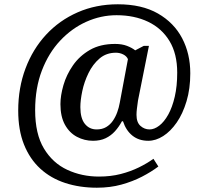

<svg xmlns="http://www.w3.org/2000/svg" viewBox="-20 -734 961 896"><path d="M432 142Q352 142 284.5 120Q217 98 168 53Q119 8 92 -59.5Q65 -127 65 -218Q65 -324 99 -414.5Q133 -505 195 -572Q257 -639 342.5 -676.5Q428 -714 530 -714Q642 -714 717 -671Q792 -628 830 -555.5Q868 -483 868 -392Q868 -320 850.5 -261.5Q833 -203 804.5 -162Q776 -121 741.5 -99Q707 -77 672 -77Q628 -77 598 -101Q568 -125 554 -168H549Q535 -142 516.5 -121.5Q498 -101 473 -89Q448 -77 414 -77Q374 -77 339 -95.5Q304 -114 283 -152Q262 -190 262 -248Q262 -288 276 -336.5Q290 -385 320.5 -429Q351 -473 399.5 -501Q448 -529 517 -529Q549 -529 572.5 -520Q596 -511 611 -499L651 -520H675L624 -265Q624 -265 622.5 -254Q621 -243 619 -227.5Q617 -212 617 -198Q617 -163 635.5 -146.5Q654 -130 678 -130Q700 -130 723 -147.5Q746 -165 765 -199Q784 -233 795.5 -282.5Q807 -332 807 -395Q807 -483 771 -542.5Q735 -602 671 -632.5Q607 -663 524 -663Q451 -663 383 -632.5Q315 -602 261 -544.5Q207 -487 175.5 -405Q144 -323 144 -220Q144 -109 185 -41Q226 27 294 58.5Q362 90 442 90Q497 90 543.5 78Q590 66 628.5 47Q667 28 696 7L719 43Q686 68 642.5 90.5Q599 113 546.5 127.5Q494 142 432 142ZM431 -130Q457 -130 475.5 -141Q494 -152 506.5 -170Q519 -188 527 -210Q535 -232 539 -255L577 -458Q571 -472 555 -480Q539 -488 521 -488Q476 -488 444.5 -461Q413 -434 393 -393Q373 -352 364 -309Q355 -266 355 -234Q355 -182 376 -156Q397 -130 431 -130Z"/></svg>

Font: Noto Serif Telugu
Style: Regular
Weight: 400
Designer: Jelle Bosma - Monotype Design Team
Foundry: Monotype Imaging Inc.
Version: Version 2.003